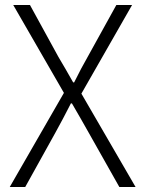

<svg xmlns="http://www.w3.org/2000/svg" viewBox="-20 -749 581 769"><path d="M19 0H81L202 -218C222 -254 241 -290 264 -335H268C294 -290 315 -254 335 -218L458 0H523L306 -374L509 -729H446L331 -521C312 -488 298 -461 277 -419H273C249 -461 234 -488 214 -521L100 -729H33L236 -377Z"/></svg>

Font: Noto Sans HK Light
Style: Regular
Weight: 300
Designer: Ryoko NISHIZUKA 西塚涼子 (kana, bopomofo & ideographs); Paul D. Hunt (Latin, Greek & Cyrillic); Sandoll Communications 산돌커뮤니
Foundry: Adobe
Version: Version 2.004;hotconv 1.0.118;makeotfexe 2.5.65603